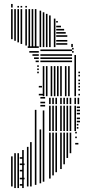

<svg xmlns="http://www.w3.org/2000/svg" viewBox="-20 -798 463 970"><path d="M44 144H36V-8H44ZM60 152H52V-24H60ZM76 152H68V-24H76ZM96 140H80V132H96ZM104 108H80V100H104ZM96 68H80V60H96ZM104 36H80V28H104ZM96 4H80V-4H96ZM100 152H92V-40H100ZM124 144H116V-56H124ZM140 144H132V-80H140ZM164 136H156V-144H164ZM188 128H180V-144H188ZM204 120H196V-144H204ZM164 -144H156V-243H164ZM204 -144H196V-240H204ZM208 -260H184V-268H208ZM208 -276H184V-284H208ZM208 -300H184V-308H208ZM236 104H228V-128H236ZM252 88H244V-128H252ZM268 72H260V-128H268ZM292 56H284V-128H292ZM308 32H300V-128H308ZM324 0H316V-128H324ZM340 -24H332V-128H340ZM376 -68H360V-76H376ZM368 -100H360V-108H368ZM368 -124H360V-132H368ZM236 -136H228V-264H236ZM252 -136H244V-264H252ZM268 -136H260V-264H268ZM292 -136H284V-264H292ZM308 -136H300V-264H308ZM324 -136H316V-264H324ZM340 -136H332V-264H340ZM364 -136H356V-264H364ZM376 -148H368V-156H376ZM376 -164H368V-172H376ZM384 -180H368V-188H384ZM384 -196H368V-204H384ZM384 -220H368V-228H384ZM384 -236H368V-244H384ZM384 -252H368V-260H384ZM236 -272H228V-304H236ZM252 -272H244V-304H252ZM268 -272H260V-304H268ZM292 -272H284V-304H292ZM308 -272H300V-304H308ZM324 -272H316V-304H324ZM340 -272H332V-304H340ZM364 -272H356V-304H364ZM380 -272H372V-304H380ZM200 -316H176V-324H200ZM192 -356H176V-364H192ZM176 -428H168V-436H176ZM176 -444H168V-452H176ZM176 -460H168V-468H176ZM176 -484H160V-492H176ZM176 -500H152V-508H176ZM176 -516H144V-524H176ZM176 -532H128V-540H176ZM176 -556H120V-564H176ZM204 -312H196V-464H204ZM220 -312H212V-464H220ZM244 -312H236V-464H244ZM260 -312H252V-464H260ZM276 -312H268V-464H276ZM292 -312H284V-464H292ZM316 -312H308V-464H316ZM332 -312H324V-464H332ZM344 -484H184V-492H344ZM344 -500H184V-508H344ZM344 -516H184V-524H344ZM344 -540H184V-548H344ZM364 -312H356V-456H364ZM384 -316H376V-324H384ZM384 -340H376V-348H384ZM384 -356H376V-364H384ZM384 -372H376V-380H384ZM384 -388H376V-396H384ZM384 -412H376V-420H384ZM384 -428H376V-436H384ZM364 -456H356V-520H364ZM352 -532H344V-540H352ZM352 -548H344V-556H352ZM44 -600H36V-712H44ZM60 -592H52V-712H60ZM76 -584H68V-712H76ZM92 -576H84V-712H92ZM116 -568H108V-712H116ZM132 -560H124V-712H132ZM148 -560H140V-712H148ZM164 -560H156V-712H164ZM188 -560H180V-712H188ZM204 -560H196V-712H204ZM220 -560H212V-712H220ZM236 -560H228V-712H236ZM260 -560H252V-704H260ZM320 -572H264V-580H320ZM320 -588H264V-596H320ZM320 -612H264V-620H320ZM312 -628H264V-636H312ZM304 -644H264V-652H304ZM288 -660H264V-668H288ZM272 -684H264V-692H272ZM348 -560H340V-576H348ZM44 -712H36V-752H44ZM60 -712H52V-752H60ZM76 -712H68V-752H76ZM92 -712H84V-752H92ZM116 -712H108V-752H116ZM132 -712H124V-752H132ZM148 -712H140V-752H148ZM164 -712H156V-752H164ZM188 -712H180V-744H188ZM204 -712H196V-736H204ZM220 -712H212V-728H220ZM236 -712H228V-720H236ZM44 -760H36V-778H44ZM76 -760H68V-768H76ZM92 -760H84V-768H92ZM116 -760H108V-768H116Z"/></svg>

Font: Rubik Lines
Style: Regular
Weight: 400
Designer: Hubert and Fischer, NaN
Foundry: Hubert and Fischer, NaN
Version: Version 2.201